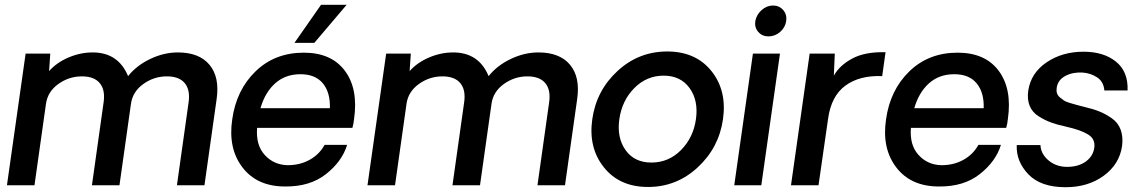

<svg xmlns="http://www.w3.org/2000/svg" viewBox="-20 -774 4768 802"><path d="M723 -555Q812 -555 855 -503.5Q898 -452 885 -361L834 0H719L768 -348Q775 -399 751.5 -427Q728 -455 677 -455Q623 -455 578.5 -423Q534 -391 527 -340L479 0H364L413 -348Q420 -399 396.5 -427Q373 -455 322 -455Q268 -455 223.5 -423Q179 -391 172 -340L124 0H9L87 -550H190L185 -477Q217 -513 266.5 -534Q316 -555 367 -555Q474 -555 515 -456Q551 -501 608 -528Q665 -555 723 -555Z M1428 -754 1293 -595H1210L1321 -754ZM1249 -554Q1364 -554 1420.5 -478.5Q1477 -403 1459 -277Q1457 -257 1452 -240H1054Q1048 -168 1086 -126.5Q1124 -85 1182 -84Q1233 -84 1273.5 -106.5Q1314 -129 1336 -169H1430Q1409 -100 1342 -47Q1275 6 1171 5Q1054 5 993 -74.5Q932 -154 950 -275Q967 -398 1047.5 -476Q1128 -554 1249 -554ZM1358 -322Q1360 -388 1328.5 -426Q1297 -464 1235 -464Q1172 -464 1129.5 -426Q1087 -388 1068 -322Z M2229 -555Q2318 -555 2361 -503.5Q2404 -452 2391 -361L2340 0H2225L2274 -348Q2281 -399 2257.5 -427Q2234 -455 2183 -455Q2129 -455 2084.5 -423Q2040 -391 2033 -340L1985 0H1870L1919 -348Q1926 -399 1902.5 -427Q1879 -455 1828 -455Q1774 -455 1729.5 -423Q1685 -391 1678 -340L1630 0H1515L1593 -550H1696L1691 -477Q1723 -513 1772.5 -534Q1822 -555 1873 -555Q1980 -555 2021 -456Q2057 -501 2114 -528Q2171 -555 2229 -555Z M2454 -276Q2471 -396 2559.5 -477.5Q2648 -559 2767 -559Q2886 -559 2951.5 -477.5Q3017 -396 3000 -276Q2983 -157 2894.5 -75Q2806 7 2687 7Q2568 7 2502.5 -75Q2437 -157 2454 -276ZM2701 -95Q2773 -95 2824.5 -147Q2876 -199 2887 -276Q2898 -354 2860.5 -406Q2823 -458 2752 -458Q2681 -458 2629.5 -406Q2578 -354 2567 -276Q2556 -199 2593 -147Q2630 -95 2701 -95Z M3190 -622Q3164 -622 3147.5 -640.5Q3131 -659 3135 -686Q3140 -713 3161.5 -732Q3183 -751 3209 -751Q3235 -751 3251.5 -732Q3268 -713 3264 -686Q3260 -659 3238.5 -640.5Q3217 -622 3190 -622ZM3125 -550H3238L3160 0H3047Z M3679 -556 3665 -456Q3571 -460 3511.5 -416.5Q3452 -373 3439 -278L3399 0H3284L3362 -550H3467L3463 -458Q3487 -501 3540 -529.5Q3593 -558 3679 -556Z M4190 -277Q4188 -257 4183 -240H3785Q3779 -168 3817 -126.5Q3855 -85 3913 -84Q3964 -84 4004.5 -106.5Q4045 -129 4067 -169H4161Q4140 -100 4073 -47Q4006 6 3902 5Q3785 5 3724 -74.5Q3663 -154 3681 -275Q3698 -398 3778.5 -476Q3859 -554 3980 -554Q4095 -554 4151.5 -478.5Q4208 -403 4190 -277ZM3966 -464Q3903 -464 3860.5 -426Q3818 -388 3799 -322H4089Q4091 -388 4059.5 -426Q4028 -464 3966 -464Z M4431 8Q4327 8 4275.5 -46Q4224 -100 4227 -168H4326Q4328 -130 4361 -103Q4394 -76 4441 -77Q4487 -78 4516.5 -100Q4546 -122 4551 -157Q4556 -193 4525.5 -212Q4495 -231 4433 -245Q4396 -253 4370 -262.5Q4344 -272 4318 -288.5Q4292 -305 4281 -332Q4270 -359 4275 -395Q4286 -469 4351.5 -513.5Q4417 -558 4506 -558Q4590 -558 4641.5 -516.5Q4693 -475 4690 -396H4593Q4590 -433 4562.5 -451Q4535 -469 4501 -471Q4460 -473 4429.5 -456.5Q4399 -440 4394 -408Q4392 -395 4395 -385Q4398 -375 4407.5 -367Q4417 -359 4424.5 -354Q4432 -349 4450.5 -343.5Q4469 -338 4478.5 -335.5Q4488 -333 4511 -327Q4546 -319 4572 -308.5Q4598 -298 4624 -280Q4650 -262 4661 -232.5Q4672 -203 4667 -164Q4656 -88 4590.5 -40Q4525 8 4431 8Z"/></svg>

Font: Oakes Grotesk Medium
Style: Italic
Weight: 500
Italic angle: -8°
Designer: Samuel Oakes
Foundry: Samuel Oakes
Version: Version 1.000;PS 001.000;hotconv 1.0.88;makeotf.lib2.5.64775